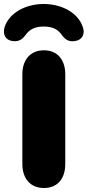

<svg xmlns="http://www.w3.org/2000/svg" viewBox="-55 -932 440 962"><path d="M165 10C235 10 272 -39 272 -110V-560C272 -631 234 -680 165 -680C96 -680 57 -631 57 -560V-110C57 -39 96 10 165 10ZM10 -726C56 -721 68 -754 85 -771C104 -790 130 -799 164 -799C199 -799 225 -790 243 -771C260 -754 272 -720 318 -726C356 -730 374 -761 359 -799C336 -866 257 -912 164 -912C71 -912 -8 -866 -31 -799C-44 -760 -28 -730 10 -726Z"/></svg>

Font: SN Pro Black
Style: Regular
Weight: 900
Designer: Tobias Whetton
Foundry: Supernotes
Version: Version 1.001;Glyphs 3.2 (3249)